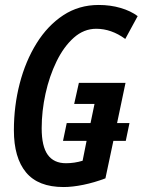

<svg xmlns="http://www.w3.org/2000/svg" viewBox="-20 -744 575 774"><path d="M236 10Q134 10 85 -49Q36 -108 36 -219Q36 -317 59.5 -407.5Q83 -498 127.5 -569.5Q172 -641 235 -682.5Q298 -724 378 -724Q425 -724 466 -712Q507 -700 535 -679L485 -587Q429 -628 368 -628Q318 -628 277.5 -592Q237 -556 208 -496.5Q179 -437 163.5 -366.5Q148 -296 148 -227Q148 -154 172.5 -120Q197 -86 246 -86Q280 -86 313 -96L329 -176H234L249 -248H345L361 -325H279L298 -410H486L452 -248H502L487 -176H437L405 -25Q360 -8 316 1Q272 10 236 10Z"/></svg>

Font: Noto Sans ExtraCondensed SemiBold
Style: Italic
Weight: 600
Width: 2
Italic angle: -12°
Designer: Monotype Design Team
Foundry: Monotype Imaging Inc.
Version: Version 2.013; ttfautohint (v1.8.4.7-5d5b)